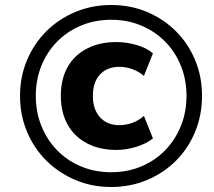

<svg xmlns="http://www.w3.org/2000/svg" viewBox="-20 -736 855 767"><path d="M424 11Q347 11 281 -17Q215 -45 165.5 -94Q116 -143 88 -209.5Q60 -276 60 -353Q60 -430 88 -496Q116 -562 165 -611Q214 -660 280.5 -688Q347 -716 424 -716Q502 -716 568 -688Q634 -660 683 -611Q732 -562 759.5 -496Q787 -430 787 -353Q787 -276 759.5 -209.5Q732 -143 683 -94Q634 -45 567.5 -17Q501 11 424 11ZM445 -137Q378 -137 327.5 -163.5Q277 -190 250 -238.5Q223 -287 223 -353Q223 -420 250 -468Q277 -516 327.5 -542Q378 -568 445 -568Q485 -568 525 -556.5Q565 -545 591 -523L555 -433Q535 -450 509.5 -459.5Q484 -469 457 -469Q408 -469 379.5 -438.5Q351 -408 351 -353Q351 -299 379.5 -267.5Q408 -236 457 -236Q484 -236 509.5 -245.5Q535 -255 555 -273L591 -183Q565 -162 524.5 -149.5Q484 -137 445 -137ZM424 -48Q489 -48 544 -71Q599 -94 639.5 -135.5Q680 -177 702.5 -232.5Q725 -288 725 -353Q725 -418 702.5 -473.5Q680 -529 639.5 -570Q599 -611 544 -634Q489 -657 425 -657Q359 -657 304 -634Q249 -611 208.5 -570Q168 -529 145.5 -473.5Q123 -418 123 -353Q123 -288 145.5 -232.5Q168 -177 208.5 -135.5Q249 -94 304 -71Q359 -48 424 -48Z"/></svg>

Font: Nunito Sans 8pt ExtraBold
Style: Italic
Weight: 800
Italic angle: -9°
Version: Version 3.101;gftools[0.9.27]